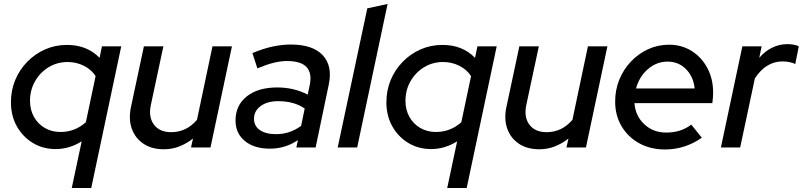

<svg xmlns="http://www.w3.org/2000/svg" viewBox="-20 -742 4039 966"><path d="M341 204 391 -31Q361 -12 328 -2Q295 8 260 8Q196 8 145 -23Q94 -54 64.5 -107Q35 -160 35 -227Q35 -287 56.5 -339Q78 -391 117 -431Q156 -471 207 -493.5Q258 -516 317 -516Q418 -516 481 -451L493 -509H590L439 204ZM284 -78Q357 -78 412 -127L461 -359Q441 -391 403 -410.5Q365 -430 320 -430Q268 -430 225 -404Q182 -378 156.5 -333.5Q131 -289 131 -235Q131 -190 150.5 -154.5Q170 -119 205 -98.5Q240 -78 284 -78Z M804 9Q743 9 701.5 -19Q660 -47 643 -95Q626 -143 639 -204L704 -509H802L739 -214Q726 -153 754.5 -115Q783 -77 841 -77Q918 -77 971 -139L1049 -509H1147L1039 0H941L951 -45Q918 -19 881.5 -5Q845 9 804 9Z M1338 6Q1259 6 1212 -32.5Q1165 -71 1165 -136Q1165 -212 1221.5 -257Q1278 -302 1375 -302Q1459 -302 1528 -266L1538 -312Q1564 -435 1424 -435Q1393 -435 1358 -426.5Q1323 -418 1275 -398L1250 -475Q1305 -498 1352.5 -508Q1400 -518 1443 -518Q1553 -518 1603.5 -464.5Q1654 -411 1634 -316L1568 0H1471L1479 -37Q1415 6 1338 6ZM1369 -67Q1439 -67 1495 -109L1513 -196Q1460 -233 1379 -233Q1325 -233 1291.5 -208.5Q1258 -184 1258 -144Q1258 -108 1287.5 -87.5Q1317 -67 1369 -67Z M1679 0 1828 -700 1930 -722 1777 0Z M2230 204 2280 -31Q2250 -12 2217 -2Q2184 8 2149 8Q2085 8 2034 -23Q1983 -54 1953.5 -107Q1924 -160 1924 -227Q1924 -287 1945.5 -339Q1967 -391 2006 -431Q2045 -471 2096 -493.5Q2147 -516 2206 -516Q2307 -516 2370 -451L2382 -509H2479L2328 204ZM2173 -78Q2246 -78 2301 -127L2350 -359Q2330 -391 2292 -410.5Q2254 -430 2209 -430Q2157 -430 2114 -404Q2071 -378 2045.5 -333.5Q2020 -289 2020 -235Q2020 -190 2039.5 -154.5Q2059 -119 2094 -98.5Q2129 -78 2173 -78Z M2693 9Q2632 9 2590.5 -19Q2549 -47 2532 -95Q2515 -143 2528 -204L2593 -509H2691L2628 -214Q2615 -153 2643.5 -115Q2672 -77 2730 -77Q2807 -77 2860 -139L2938 -509H3036L2928 0H2830L2840 -45Q2807 -19 2770.5 -5Q2734 9 2693 9Z M3326 10Q3253 10 3196.5 -21Q3140 -52 3107.5 -106.5Q3075 -161 3075 -231Q3075 -290 3096 -341.5Q3117 -393 3154.5 -432.5Q3192 -472 3241 -494.5Q3290 -517 3346 -517Q3410 -517 3460 -485.5Q3510 -454 3539 -399.5Q3568 -345 3568 -275Q3568 -265 3567 -252.5Q3566 -240 3564 -223H3172Q3177 -159 3221.5 -117Q3266 -75 3332 -75Q3406 -75 3458 -115L3511 -49Q3426 10 3326 10ZM3180 -297H3475Q3469 -356 3431.5 -394Q3394 -432 3339 -432Q3283 -432 3239.5 -394Q3196 -356 3180 -297Z M3607 0 3715 -509H3812L3800 -451Q3828 -484 3864.5 -502Q3901 -520 3942 -520Q3959 -520 3974.5 -517Q3990 -514 3999 -509L3981 -419Q3971 -426 3952.5 -429.5Q3934 -433 3917 -433Q3834 -433 3778 -348L3704 0Z"/></svg>

Font: Red Hat Display Medium
Style: Italic
Weight: 500
Italic angle: -12°
Designer: Pentagram, MCKL
Foundry: Pentagram, MCKL
Version: Version 1.023; ttfautohint (v1.8.3)